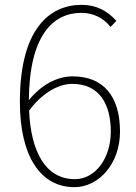

<svg xmlns="http://www.w3.org/2000/svg" viewBox="-20 -759 561 792"><path d="M287 13C388 13 475 -84 475 -216C475 -365 404 -444 280 -444C213 -444 149 -407 99 -346C101 -615 200 -706 316 -706C362 -706 405 -687 436 -648L460 -673C424 -713 379 -739 317 -739C183 -739 62 -638 62 -339C62 -116 146 13 287 13ZM100 -303C159 -382 227 -413 278 -413C392 -413 437 -327 437 -216C437 -107 374 -20 289 -20C165 -20 107 -138 100 -303Z"/></svg>

Font: Harano Aji Gothic CN ExtraLight
Style: Regular
Weight: 250
Foundry: Masamichi Hosoda
Version: HaranoAjiGothicCN-ExtraLight version 20230610;ttx 4.39.4